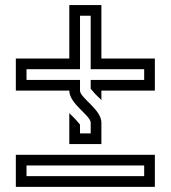

<svg xmlns="http://www.w3.org/2000/svg" viewBox="-20 -728 665 748"><path d="M541.7 -83.3V-41.7H83.3V-83.3ZM583.3 -125H41.7V0H583.3ZM333.3 -250V-208.3H291.7V-242.7C268.8 -271.3 253.3 -282.5 250 -287.5V-166.7H375V-250C375 -302.1 291.7 -346.1 291.7 -375V-416.7H83.3V-458.3H291.7V-666.7H333.3V-458.3H541.7V-416.7H333.3V-382.3C360 -349 368.3 -347.5 375 -337.5V-375H583.3V-500H375V-708.3H250V-500H41.7V-375H250C250 -323.2 333.3 -278.3 333.3 -250Z"/></svg>

Font: Sportrop
Style: Regular
Weight: 500
Version: Version 0.9